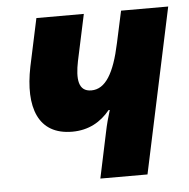

<svg xmlns="http://www.w3.org/2000/svg" viewBox="-45 -593 628 637"><g transform="rotate(-5 269.5 -274.5)"><path d="M264 0H421L538 -549H381L358 -443C337 -344 307 -294 260 -294C216 -294 212 -336 224 -395L257 -549H99L65 -390C38 -257 71 -163 185 -163C240 -163 281 -187 311 -224H315C308 -202 301 -176 296 -151Z"/></g></svg>

Font: Noto Sans SemiCondensed ExtraBold
Style: Italic
Weight: 800
Width: 4
Italic angle: -12°
Designer: Monotype Design Team
Foundry: Monotype Imaging Inc.
Version: Version 2.013